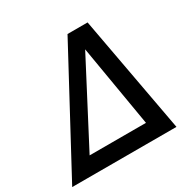

<svg xmlns="http://www.w3.org/2000/svg" viewBox="-207 -924 1078 1086"><g transform="rotate(-30 331.5 -381.5)"><path d="M642 0H-39L371 -763H502ZM414 -638 136 -106H504Z"/></g></svg>

Font: Open Sauce One Medium Italic
Style: Regular
Weight: 500
Italic angle: -10°
Designer: Alfredo Marco Pradil
Foundry: Creative Sauce Fz LLC
Version: Version 1.477